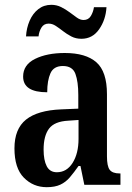

<svg xmlns="http://www.w3.org/2000/svg" viewBox="-20 -767 550 797"><path d="M174 10Q118 10 79 -29.5Q40 -69 40 -151Q40 -232 88 -270.5Q136 -309 234 -313L305 -316V-373Q305 -428 293 -460.5Q281 -493 241 -493Q203 -493 189.5 -463Q176 -433 176 -384Q76 -384 76 -449Q76 -498 125.5 -522.5Q175 -547 249 -547Q336 -547 380 -508.5Q424 -470 424 -376V-118Q424 -77 435.5 -62Q447 -47 477 -47H480V0H330L314 -78H306Q287 -51 270 -31Q253 -11 230.5 -0.5Q208 10 174 10ZM216 -52Q257 -52 281.5 -91Q306 -130 306 -191V-269L263 -266Q206 -263 183.5 -233Q161 -203 161 -146Q161 -102 174 -77Q187 -52 216 -52ZM318 -606Q295 -606 276.5 -615.5Q258 -625 242 -637.5Q226 -650 211.5 -659.5Q197 -669 182 -669Q162 -669 152 -652.5Q142 -636 140 -616H88Q90 -651 103 -681Q116 -711 139 -729Q162 -747 193 -747Q215 -747 234 -737.5Q253 -728 269 -716Q285 -704 299 -694Q313 -684 327 -684Q347 -684 357 -700.5Q367 -717 370 -737H422Q419 -685 391.5 -645.5Q364 -606 318 -606Z"/></svg>

Font: Noto Serif Thai Condensed SemiBold
Style: Regular
Weight: 600
Width: 3
Designer: Monotype Design Team
Foundry: Monotype Imaging Inc.
Version: Version 2.002; ttfautohint (v1.8.4.7-5d5b)